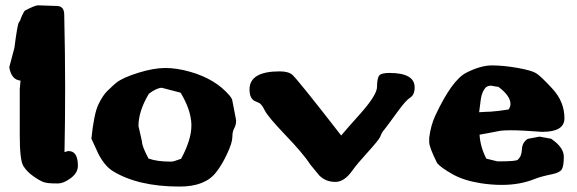

<svg xmlns="http://www.w3.org/2000/svg" viewBox="-20 -686 2168 721"><path d="M123 -666 192.9 -663.6Q220.7 -663.6 221.2 -631.8Q224.6 -483.4 224.6 -354.7Q224.6 -226.1 222.2 -114.7L234.9 -118.7H237.8Q272.5 -118.7 272.5 -63.5Q272.5 -37.1 245.8 -17.1Q219.2 2.9 196.5 2.9Q173.8 2.9 163.1 1.7Q152.3 0.5 144.5 -2Q129.9 -6.8 105.2 -24.2Q80.6 -41.5 67.4 -63.2Q54.2 -85 54.2 -177.7V-352.1Q56.2 -368.2 57.1 -383.3Q23.4 -386.2 15.1 -431.6V-434.6L34.2 -506.8Q45.4 -594.7 51 -602.1Q56.6 -609.4 56.9 -612.3Q57.1 -615.2 63.5 -628.9Q70.3 -644 74.2 -646.5Q111.3 -666 123 -666Z M698.7 -219.7Q696.8 -273.9 658.2 -337.9L587.4 -356.4Q567.4 -355.5 539.1 -334Q500 -268.6 500 -212.9L513.2 -154.3V-153.8Q513.2 -136.7 537.6 -90.8Q569.3 -79.1 621.1 -79.1H625Q630.9 -79.1 660.2 -89.8Q698.7 -161.6 698.7 -213.9Q698.7 -214.4 698.7 -215.3ZM323.2 -165.5Q333 -259.8 349.6 -293.9Q366.2 -328.1 382.8 -344.2Q399.4 -360.4 405.5 -365.7Q411.6 -371.1 417 -375.5Q440.9 -394.5 499 -412.6Q557.1 -430.7 600.6 -430.7Q644 -430.7 693.8 -416.5Q788.6 -389.6 841.3 -328.1Q848.6 -319.8 851.6 -312.5L866.7 -234.4V-233.4Q866.7 -216.8 859.6 -204.3Q852.5 -191.9 852.5 -171.1Q852.5 -150.4 832.8 -108.2Q813 -65.9 791.5 -39.1Q750.5 14.6 654.8 14.6Q497.1 14.6 402.3 -44.4Q372.6 -63.5 349.1 -108.9Z M917 -350.1Q917 -418 1030.3 -418Q1064 -418 1078.6 -404.3Q1101.6 -382.8 1261.2 -177.2Q1287.6 -208.5 1327.6 -252.9Q1395.5 -328.1 1395.8 -359.4Q1396 -390.6 1403.3 -401.4Q1410.6 -412.1 1442.4 -412.1Q1537.1 -412.1 1537.1 -357.9Q1537.1 -330.1 1520.8 -319.8Q1504.4 -309.6 1475.6 -270Q1427.2 -203.6 1422.4 -198.2Q1417.5 -192.9 1416 -189.9Q1412.1 -184.1 1408 -172.9Q1403.8 -161.6 1362.1 -115.7Q1320.3 -69.8 1305.2 -48.3Q1273.9 -2.9 1239.7 -2.9Q1203.1 -2.9 1179.2 -26.9L1147 -65.9Q1118.2 -109.9 1052 -178.7Q985.8 -247.6 973.9 -272Q961.9 -296.4 951.4 -300.3Q940.9 -304.2 936.5 -306.6Q917 -316.9 917 -350.1Z M1779.3 -264.6Q1801.8 -266.1 1805.7 -266.1Q1809.6 -266.1 1813 -266.4Q1816.4 -266.6 1821.3 -266.6Q1850.6 -268.6 1890.1 -274.9Q1897 -286.1 1897 -294.9Q1897 -303.7 1894 -311.3Q1891.1 -318.8 1885.7 -326.7Q1874.5 -342.8 1851.6 -359.9Q1841.8 -360.8 1830.1 -363.3Q1826.7 -364.3 1823.2 -364.3Q1814.9 -364.3 1806.6 -359.4H1806.2Q1789.6 -343.8 1785.2 -311.3Q1780.8 -278.8 1779.3 -264.6ZM2099.6 -241.7Q2099.6 -190.9 2017.1 -190.9Q2016.1 -190.9 2014.6 -190.9Q1939.5 -196.8 1897.9 -196.8Q1871.6 -196.8 1858.4 -194.8Q1825.7 -188.5 1814 -186.3Q1802.2 -184.1 1793.9 -182.6Q1785.6 -181.2 1780.8 -180.2Q1783.7 -134.3 1806.2 -90.3L1847.7 -80.1H1856.9Q1917 -80.1 1923.8 -85.9Q1939 -98.6 1939.9 -125Q1940.9 -151.4 1961.9 -164.6L2005.9 -172.9L2049.8 -165L2050.8 -164.1Q2097.2 -132.3 2097.2 -97.7V-96.7Q2097.2 -63 2089.8 -50.3Q2082.5 -38.1 2055.2 -32.2Q2009.3 -22.9 1987.3 -13.7Q1932.1 8.3 1865.7 8.3Q1864.3 8.3 1862.8 8.3Q1825.7 8.3 1784.7 2Q1720.7 -8.3 1679 -32Q1637.2 -55.7 1621.6 -73.2Q1591.8 -133.3 1591.8 -151.9V-168.9Q1597.7 -215.8 1614.7 -252Q1677.2 -385.7 1731.2 -413.1Q1785.2 -440.4 1827.4 -440.4Q1869.6 -440.4 1922.4 -431.2Q1975.1 -421.9 1992.7 -411.4Q2010.3 -400.9 2054.9 -352.3Q2099.6 -303.7 2099.6 -241.7Z"/></svg>

Font: Drukaatie burti
Style: Heavy
Weight: 800
Version: Version 0.14